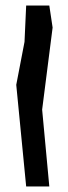

<svg xmlns="http://www.w3.org/2000/svg" viewBox="-20 -822 246 697"><path d="M39 -514 75 -145H159L133 -424L171 -722L159 -802H75L69 -670Z"/></svg>

Font: bitstorm
Style: Regular
Weight: 400
Version: Version 0.2